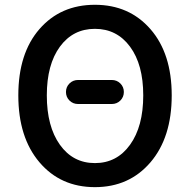

<svg xmlns="http://www.w3.org/2000/svg" viewBox="-20 -770 794 803"><path d="M306.6 -335Q285.2 -335 270.5 -349.6Q255.9 -364.3 255.9 -385.3Q255.9 -406.2 270.5 -420.9Q285.2 -435.5 306.6 -435.5H447.3Q468.8 -435.5 483.4 -420.9Q498 -406.2 498 -385.3Q498 -364.3 483.4 -349.6Q468.8 -335 447.3 -335ZM56.6 -371.1Q56.6 -546.9 145 -648.4Q233.4 -750 377 -750Q520.5 -750 609.4 -647.9Q698.2 -545.9 698.2 -371.1Q698.2 -195.3 609.4 -91.3Q520.5 12.7 377 12.7Q233.4 12.7 145 -91.3Q56.6 -195.3 56.6 -371.1ZM579.1 -371.1Q579.1 -500 523.9 -574.7Q468.8 -649.4 377 -649.4Q285.2 -649.4 230.5 -574.7Q175.8 -500 175.8 -371.1Q175.8 -241.2 230.5 -164.6Q285.2 -87.9 377 -87.9Q468.8 -87.9 523.9 -164.6Q579.1 -241.2 579.1 -371.1Z"/></svg>

Font: Gen Jyuu GothicX Medium
Style: Regular
Weight: 500
Designer: Ryoko NISHIZUKA (kana &amp; ideographs); Paul D. Hunt (Latin, Greek &amp; Cyrillic); Wenlong ZHANG (bopomofo); Sandoll C
Version: Version 1.058.20140828